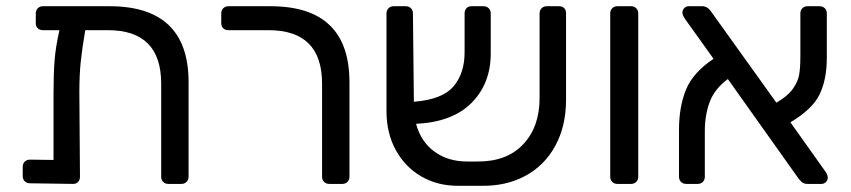

<svg xmlns="http://www.w3.org/2000/svg" viewBox="-20 -591 2734 617"><path d="M586 -327V-23Q586 -13 579.5 -6.5Q573 0 563 0H521Q511 0 504.5 -6.5Q498 -13 498 -23V-322Q498 -494 327 -494H254Q244 -436 239.5 -393Q235 -350 235 -295L237 -23Q237 -13 231 -6.5Q225 0 215 0L76 -2Q66 -2 59.5 -8.5Q53 -15 53 -25V-55Q53 -65 59.5 -71.5Q66 -78 76 -78L152 -77V-291Q152 -355 155.5 -398Q159 -441 171 -494H118Q108 -494 101.5 -500Q95 -506 95 -516V-548Q95 -558 101.5 -564.5Q108 -571 118 -571H332Q586 -571 586 -327Z M1015 -23V-322Q1015 -494 843 -494H714Q704 -494 697.5 -500Q691 -506 691 -516V-548Q691 -558 697.5 -564.5Q704 -571 714 -571H849Q1103 -571 1103 -327V-23Q1103 -13 1096.5 -6.5Q1090 0 1080 0H1038Q1028 0 1021.5 -6.5Q1015 -13 1015 -23Z M1799 -548V-270Q1799 -186 1764.5 -122.5Q1730 -59 1667.5 -25.5Q1605 8 1524 6H1450Q1386 6 1334 -24Q1282 -54 1252 -108.5Q1222 -163 1222 -234V-548Q1222 -558 1228.5 -564.5Q1235 -571 1245 -571H1284Q1294 -571 1300.5 -564.5Q1307 -558 1307 -548L1310 -264Q1401 -271 1437 -313Q1473 -355 1473 -423V-548Q1473 -558 1479 -564.5Q1485 -571 1495 -571H1534Q1544 -571 1550.5 -564.5Q1557 -558 1557 -548V-419Q1557 -323 1496 -261Q1435 -199 1317 -193Q1333 -135 1376.5 -103.5Q1420 -72 1481 -72H1513Q1608 -71 1661 -127Q1714 -183 1714 -276V-548Q1714 -558 1720.5 -564.5Q1727 -571 1737 -571H1776Q1787 -571 1793 -565Q1799 -559 1799 -548Z M1941 -23V-548Q1941 -558 1947.5 -564.5Q1954 -571 1964 -571H2008Q2018 -571 2024.5 -564.5Q2031 -558 2031 -548V-23Q2031 -13 2024.5 -6.5Q2018 0 2008 0H1964Q1954 0 1947.5 -6.5Q1941 -13 1941 -23Z M2640 -20Q2640 -12 2634 -6Q2628 0 2620 0H2575Q2562 0 2555 -7.5Q2548 -15 2547 -16L2319 -337Q2276 -305 2260.5 -263Q2245 -221 2245 -170V-23Q2245 -13 2238.5 -6.5Q2232 0 2222 0H2185Q2175 0 2168.5 -6.5Q2162 -13 2162 -23V-174Q2162 -248 2184.5 -303Q2207 -358 2273 -402L2180 -532Q2173 -543 2173 -551Q2173 -559 2179 -565Q2185 -571 2193 -571H2237Q2253 -571 2265 -554L2475 -261Q2511 -282 2527.5 -305Q2544 -328 2548 -350.5Q2552 -373 2552 -409V-548Q2552 -558 2558.5 -564.5Q2565 -571 2575 -571H2614Q2624 -571 2630.5 -564.5Q2637 -558 2637 -548V-405Q2637 -336 2614 -288Q2591 -240 2520 -198L2633 -39Q2640 -30 2640 -20Z"/></svg>

Font: Contemporary
Style: Regular
Weight: 400
Designer: Victor Tran
Foundry: Victor Tran
Version: Version 1.100